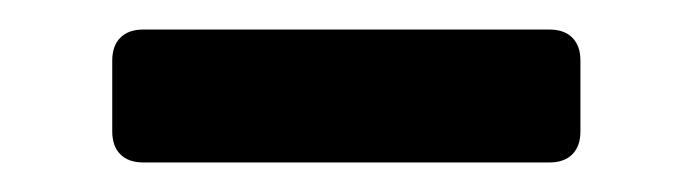

<svg xmlns="http://www.w3.org/2000/svg" viewBox="-20 -927 470 130"><path d="M352 -817H77Q67 -817 61.5 -822.5Q56 -828 56 -838V-886Q56 -896 61.5 -901.5Q67 -907 77 -907H352Q362 -907 367.5 -901.5Q373 -896 373 -886V-838Q373 -828 367.5 -822.5Q362 -817 352 -817Z"/></svg>

Font: Shippori Mincho B1 ExtraBold
Style: Regular
Weight: 800
Designer: FONTDASU
Foundry: FONTDASU / Google Inc. / but / Adobe
Version: Version 3.110; ttfautohint (v1.8.3)